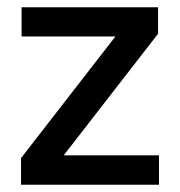

<svg xmlns="http://www.w3.org/2000/svg" viewBox="-20 -509 496 529"><path d="M418 -81V0H38V-73.5L298 -408.5H39.5V-489H415.5V-416L155.5 -81Z"/></svg>

Font: Anek Bangla Medium
Style: Regular
Weight: 500
Designer: Sulekha Rajkumar (Bangla), Yesha Goshar (Latin)
Foundry: Ek Type
Version: Version 1.003